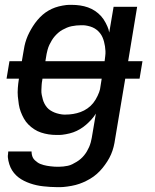

<svg xmlns="http://www.w3.org/2000/svg" viewBox="-20 -548 640 791"><path d="M215 223Q201 223 186.5 222Q172 221 158 219.5Q144 218 130.5 215Q117 212 104 207.5Q91 203 79 197Q67 191 56.5 183Q46 175 37.5 164.5Q29 154 23.5 142Q18 130 14.5 114Q11 98 13 88L14 76H110Q110 83 111.5 90Q113 97 116 102.5Q119 108 124 112.5Q129 117 134.5 121Q140 125 146.5 127.5Q153 130 160 132Q167 134 173.5 135Q180 136 187 137Q194 138 202.5 138.5Q211 139 216 139H222Q231 139 240.5 138Q250 137 259.5 135Q269 133 278 128.5Q287 124 296 118.5Q305 113 312.5 106.5Q320 100 326.5 92Q333 84 338 75.5Q343 67 347 58Q351 49 354 38Q357 27 358 20L375 -80Q367 -67 356.5 -55.5Q346 -44 334.5 -34Q323 -24 309.5 -16Q296 -8 282 -3Q268 2 251 5Q234 8 225 8H213Q196 8 180 5.5Q164 3 149 -2Q134 -7 121 -15.5Q108 -24 97 -35Q86 -46 78.5 -59.5Q71 -73 65.5 -87.5Q60 -102 57.5 -118Q55 -134 53.5 -150.5Q52 -167 53.5 -186Q55 -205 57 -217L58 -224H7L19 -296H70L76 -331Q78 -345 81 -359Q84 -373 89 -387Q94 -401 101 -414.5Q108 -428 116 -440.5Q124 -453 134 -465Q144 -477 155.5 -487Q167 -497 180 -504.5Q193 -512 207 -517Q221 -522 238 -525Q255 -528 264 -528H276Q293 -528 310 -525.5Q327 -523 342.5 -517.5Q358 -512 371.5 -503Q385 -494 396 -482Q407 -470 415.5 -453.5Q424 -437 427 -427L430 -414L448 -520H545L508 -296H567L555 -224H496L454 26Q452 41 448 57Q444 73 437.5 88Q431 103 422 117Q413 131 402.5 144Q392 157 379 168.5Q366 180 351.5 188.5Q337 197 322 203.5Q307 210 291.5 214Q276 218 257.5 220.5Q239 223 229 223ZM167 -296H411Q412 -306 413.5 -316.5Q415 -327 414.5 -337.5Q414 -348 412.5 -357.5Q411 -367 408.5 -376.5Q406 -386 402 -395Q398 -404 392 -411.5Q386 -419 378.5 -425Q371 -431 362 -435Q353 -439 341.5 -441.5Q330 -444 323 -444H314Q304 -444 294.5 -443Q285 -442 275 -440Q265 -438 255.5 -434Q246 -430 237 -425Q228 -420 220 -413Q212 -406 205.5 -398.5Q199 -391 193.5 -382Q188 -373 183.5 -363.5Q179 -354 176 -343Q173 -332 172 -326ZM243 -76H251Q266 -76 281.5 -78.5Q297 -81 312 -86.5Q327 -92 340.5 -101.5Q354 -111 364 -123.5Q374 -136 382 -153Q390 -170 392 -180L399 -224H155L154 -217Q152 -207 151.5 -197Q151 -187 150.5 -177Q150 -167 152 -157Q154 -147 156.5 -138Q159 -129 163.5 -120.5Q168 -112 174 -105Q180 -98 188 -93Q196 -88 204.5 -84.5Q213 -81 224.5 -78.5Q236 -76 243 -76Z"/></svg>

Font: Iosevka Aile Medium
Style: Italic
Weight: 500
Italic angle: -9°
Designer: Belleve Invis
Foundry: Belleve Invis
Version: Version 31.1.0; ttfautohint (v1.8.4)